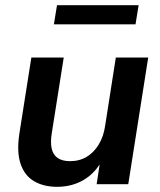

<svg xmlns="http://www.w3.org/2000/svg" viewBox="-20 -711 619 741"><path d="M200 10Q148 10 111 -12Q74 -34 59 -80Q44 -126 55 -197L101 -489H226L180 -198Q174 -162 179.5 -137.5Q185 -113 203 -101Q221 -89 250 -89Q287 -89 315 -106Q343 -123 361.5 -154Q380 -185 386 -227L427 -489H552L475 0H353L368 -99H377Q352 -47 306 -18.5Q260 10 200 10ZM188 -617 200 -691H515L503 -617Z"/></svg>

Font: Nunito Sans 12pt ExtraLight
Style: Italic
Weight: 200
Italic angle: -9°
Designer: Vernon Adams
Foundry: Vernon Adams
Version: Version 3.101;gftools[0.9.27]